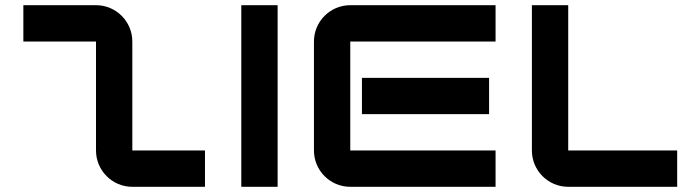

<svg xmlns="http://www.w3.org/2000/svg" viewBox="-20 -720 2660 740"><path d="M490 -560C490 -637.3 427.3 -700 350 -700H70V-560H350V-140C350 -62.7 412.7 0 490 0H770V-140H490Z M1050 -700H910V0H1050Z M1190 -560V-140C1190 -62.7 1252.7 0 1330 0H1890V-140H1330V-560H1890V-700H1330C1252.7 -700 1190 -637.3 1190 -560ZM1375 -280H1865V-420H1375Z M2030 -140C2030 -62.7 2092.7 0 2170 0H2590V-140H2170V-700H2030Z"/></svg>

Font: Abstante
Style: Regular
Weight: 500
Designer: Valerio Brotto (Silverblur_type)
Version: Version 1.000;Glyphs 3.1.2 (3151)